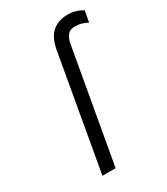

<svg xmlns="http://www.w3.org/2000/svg" viewBox="-179 -792 757 871"><g transform="rotate(-30 200.0 -356.0)"><path d="M93.5 0 199 -598.5Q210.5 -660.5 242.5 -686.5Q274.5 -712.5 322 -712.5Q346 -712.5 365.5 -706Q385 -699.5 399.5 -690.5L388.5 -632Q374 -640 358 -644.8Q342 -649.5 324 -649.5Q297 -649.5 284 -632.8Q271 -616 266.5 -587L162.5 0Z"/></g></svg>

Font: Overpass Light
Style: Italic
Weight: 300
Italic angle: -10°
Designer: Delve Withrington, Dave Bailey, Thomas Jockin
Foundry: Delve Fonts LLC
Version: Version 4.000; ttfautohint (v1.8.3)